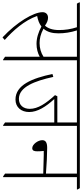

<svg xmlns="http://www.w3.org/2000/svg" viewBox="408 -1090 672 1569"><g transform="rotate(90 744.5 -306.0)"><path d="M266 10 287 -8C212 -75 127 -169 91 -273C106 -276 122 -280 138 -286C153 -292 165 -299 177 -308C224 -283 271 -268 319 -268C359 -268 395 -278 424 -294V-11L447 5H453V-598H553V-603L543 -622H-20V-617L-10 -598H183C199 -549 206 -502 206 -452C206 -398 192 -361 170 -337C146 -354 126 -362 105 -362C78 -362 60 -345 60 -317C60 -244 142 -106 266 10ZM233 -447C233 -498 225 -548 209 -598H424V-325C392 -304 353 -293 313 -293C277 -293 239 -301 195 -325C222 -355 233 -397 233 -447Z M774 -96C837 -96 876 -143 876 -208C876 -276 833 -344 770 -413H961V-11L984 5H989V-598H1090V-603L1079 -622H513V-617L523 -598H961V-438H747L738 -419C806 -345 850 -279 850 -213C850 -161 821 -124 768 -124C671 -124 622 -254 589 -405L565 -398C600 -234 654 -96 774 -96Z M1171 -233C1192 -233 1197 -249 1197 -274C1197 -290 1196 -311 1194 -327C1204 -327 1219 -327 1228 -327C1257 -327 1323 -325 1379 -323V-11L1402 5H1408V-598H1509V-603L1498 -622H1050V-617L1060 -598H1379V-345C1306 -351 1217 -355 1169 -355C1125 -355 1106 -342 1106 -315C1106 -280 1140 -233 1171 -233Z"/></g></svg>

Font: Noto Serif Devanagari Condensed Thin
Style: Regular
Weight: 100
Width: 3
Designer: Universal Thirst, Indian Type Foundry and the Monotype Design Team
Foundry: Monotype Imaging Inc.
Version: Version 2.004